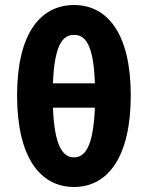

<svg xmlns="http://www.w3.org/2000/svg" viewBox="-20 -733 589 765"><path d="M275 -713C139 -713 48 -596 48 -353C48 -108 139 12 275 12C410 12 501 -108 501 -353C501 -596 410 -713 275 -713ZM275 -594C318 -594 353 -559 358 -401H191C197 -559 232 -594 275 -594ZM275 -106C232 -106 197 -147 191 -304H358C352 -147 318 -106 275 -106Z"/></svg>

Font: Cambridge Sans Bold
Style: Regular
Weight: 700
Version: Version 2.020;PS 002.020;hotconv 1.0.88;makeotf.lib2.5.64775